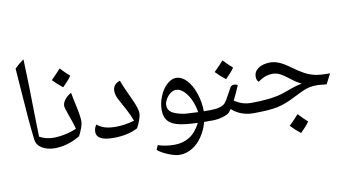

<svg xmlns="http://www.w3.org/2000/svg" viewBox="-88 -1049 2513 1385"><g transform="rotate(-10 1169.0 -356.5)"><path d="M270 -202.6V-143.1Q270 -134.8 261.7 -134.8Q202.6 -134.8 163.8 -158Q125 -181.2 120.1 -221.7Q104 -349.6 85.9 -616.7L76.2 -750Q104 -778.3 143.6 -805.7Q150.4 -653.3 154.3 -374.5L157.7 -236.8Q204.6 -210.9 261.7 -210.9Q270 -210.9 270 -202.6ZM113.3 -830.1ZM173.3 -83Z M252.9 -134.8Q244.6 -134.8 244.6 -143.1V-202.6Q244.6 -210.9 252.9 -210.9Q298.3 -210.9 346.2 -220.9Q394 -231 429.7 -247.6Q417 -293.9 393.6 -357.4Q374.5 -409.2 374.5 -424.3Q374.5 -446.3 392.3 -469.2Q410.2 -492.2 439.9 -508.8Q444.3 -480.5 463.4 -394Q477.5 -328.1 477.5 -291.5Q477.5 -276.9 468.3 -249.3Q459 -221.7 442.4 -189.9Q350.1 -134.8 252.9 -134.8ZM391.6 -547.9ZM379.9 -105.5ZM379.9 -83ZM455.6 -630.9Q432.1 -597.2 391.1 -557.6Q346.7 -592.8 319.3 -622.6Q370.6 -673.8 389.2 -695.8Q420.9 -661.1 455.6 -630.9ZM391.1 -547.9ZM389.2 -720.2Z M684.6 -134.8Q623.5 -134.8 593 -151.4Q562.5 -168 562.5 -198.2Q562.5 -230.5 580.1 -251Q605 -230.5 637 -220.7Q668.9 -210.9 716.3 -210.9Q782.7 -210.9 852.1 -231.4Q836.4 -275.9 810.5 -323.2L776.4 -385.7Q761.2 -412.1 755.1 -430.2Q749 -448.2 749 -466.8Q749 -515.6 801.8 -533.2Q816.9 -492.2 834 -455.3Q851.1 -418.5 865.7 -386.2Q880.4 -354 890.1 -326.2Q899.9 -298.3 899.9 -275.4Q899.9 -260.7 890.6 -233.2Q881.3 -205.6 864.7 -173.8Q792 -134.8 684.6 -134.8ZM747.1 -572.3ZM742.7 -105.5ZM742.7 -83Z M1134.8 68.4Q1102.5 68.4 1052.7 48.1Q1002.9 27.8 976.1 4.4L990.2 -28.3Q1043.9 -9.8 1111.8 -9.8Q1173.8 -9.8 1221.9 -40.3Q1270 -70.8 1302.7 -136.2Q1205.1 -139.6 1156.5 -152.8Q1107.9 -166 1085 -194.6Q1062 -223.1 1062 -272Q1062 -322.8 1082.5 -372.6Q1103 -422.4 1136.2 -452.6Q1169.4 -482.9 1203.1 -482.9Q1244.1 -482.9 1279.8 -445.8Q1315.4 -408.7 1337.4 -344Q1359.4 -279.3 1359.4 -215.3V-210.9H1418.9Q1427.2 -210.9 1427.2 -202.6V-143.1Q1427.2 -134.8 1418.9 -134.8H1348.6Q1334 -77.6 1301.5 -30Q1269 17.6 1225.6 43Q1182.1 68.4 1134.8 68.4ZM1187.5 -397.9Q1167 -397.9 1146.2 -382.1Q1125.5 -366.2 1112.8 -342.8Q1100.1 -319.3 1100.1 -300.3Q1100.1 -265.1 1127.9 -247.1Q1155.8 -229 1209 -219.2Q1215.8 -217.8 1224.4 -216.8Q1232.9 -215.8 1318.8 -211.9Q1306.6 -290 1268.6 -344Q1230.5 -397.9 1187.5 -397.9ZM1183.6 -522ZM1130.4 117.2ZM1193.4 -667Z M1410.2 -134.8Q1401.9 -134.8 1401.9 -143.1V-202.6Q1401.9 -210.9 1410.2 -210.9Q1446.8 -210.9 1473.1 -218Q1499.5 -225.1 1514.2 -238.5Q1528.8 -252 1561 -314L1578.6 -346.2Q1587.4 -362.3 1609.4 -362.3Q1623 -362.3 1633.8 -354.5Q1612.3 -301.8 1585.4 -248.5Q1620.1 -227.5 1648.2 -219.2Q1676.3 -210.9 1710.9 -210.9Q1719.2 -210.9 1719.2 -202.6V-143.1Q1719.2 -134.8 1710.9 -134.8Q1618.2 -134.8 1553.2 -193.4L1536.6 -171.4Q1526.4 -158.7 1488.8 -146.7Q1451.2 -134.8 1410.2 -134.8ZM1558.1 -401.4ZM1579.6 -105.5ZM1579.6 -83ZM1622.6 -484.4Q1599.1 -450.7 1558.1 -411.1Q1513.7 -446.3 1486.3 -476.1Q1537.6 -527.3 1556.2 -549.3Q1587.9 -514.6 1622.6 -484.4ZM1558.1 -401.4ZM1556.2 -573.7Z M1702.6 -134.8Q1694.3 -134.8 1694.3 -143.1V-202.6Q1694.3 -210.9 1702.6 -210.9Q1849.6 -210.9 1933.6 -236.3L1989.3 -255.4Q2045.9 -276.9 2089.8 -284.7Q2050.8 -304.2 2012.7 -334.5Q1972.2 -366.2 1947 -378.7Q1921.9 -391.1 1895.5 -391.1Q1847.7 -391.1 1809.6 -366.7L1786.1 -352.1Q1771.5 -366.7 1771.5 -391.1Q1771.5 -428.7 1804.7 -451.7Q1837.9 -474.6 1892.1 -474.6Q1923.8 -474.6 1956.3 -460.9Q1988.8 -447.3 2031.7 -416Q2084 -377.4 2120.6 -358.2Q2157.2 -338.9 2194.8 -330.6Q2232.4 -322.3 2304.2 -322.3L2266.1 -248.5Q2234.9 -252.4 2210 -253.9L2206.5 -254.4L2186 -253.9Q2151.4 -253.9 2119.9 -243.7Q2088.4 -233.4 2022 -199.2Q1947.3 -160.6 1887 -147.7Q1826.7 -134.8 1702.6 -134.8ZM2024.9 -523.4ZM2022 -105.5ZM2022 -83ZM2088.4 -7.8Q2064.9 25.9 2023.9 65.4Q1981 31.7 1952.1 0Q1997.1 -43.9 2022 -73.2Q2056.6 -35.6 2088.4 -7.8ZM2021.5 0ZM2022 -83ZM2023.9 75.2ZM2022 -97.7Z"/></g></svg>

Font: Noto Naskh Arabic UI
Style: Regular
Weight: 400
Designer: Monotype Design team
Foundry: Monotype Imaging Inc.
Version: Version 1.05